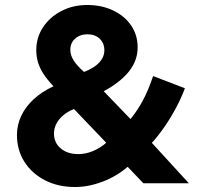

<svg xmlns="http://www.w3.org/2000/svg" viewBox="-20 -735 807 770"><path d="M281 15Q213 15 160.5 -12Q108 -39 78 -86Q48 -133 48 -193.5Q48 -234 65.2 -270.5Q82.5 -307 115.2 -337.2Q148 -367.5 194.5 -389Q169.5 -415.5 154.2 -439Q139 -462.5 132.2 -485.8Q125.5 -509 125.5 -534.5Q125.5 -585 152.8 -626Q180 -667 226.5 -691Q273 -715 330 -715Q387 -715 432.8 -693.5Q478.5 -672 505.2 -633.8Q532 -595.5 532 -545Q532 -493 498.2 -449.8Q464.5 -406.5 396 -369L503.5 -257.5Q531 -291.5 552.8 -331.8Q574.5 -372 594 -430L721.5 -381Q708.5 -345.5 687.5 -305.5Q666.5 -265.5 640.8 -228Q615 -190.5 589 -162L737.5 0H555L492 -66Q448 -28 391.5 -6.5Q335 15 281 15ZM294 -117Q323.5 -117 352.5 -129Q381.5 -141 406 -162.5L276.5 -298Q238.5 -282.5 217.5 -256.2Q196.5 -230 196.5 -199.5Q196.5 -162.5 223.5 -139.8Q250.5 -117 294 -117ZM317 -446.5Q357.5 -462 378 -484.2Q398.5 -506.5 398.5 -533.5Q398.5 -562 379.8 -579.8Q361 -597.5 330.5 -597.5Q301 -597.5 281.5 -580.2Q262 -563 262 -535Q262 -514 275.5 -492.5Q289 -471 317 -446.5Z"/></svg>

Font: Geologica Cursive
Style: Bold
Weight: 700
Designer: Sindre Bremnes, Frode Helland
Foundry: Monokrom Skriftforlag AS
Version: Version 1.010;gftools[0.9.28]